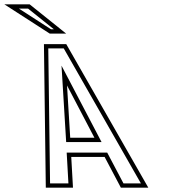

<svg xmlns="http://www.w3.org/2000/svg" viewBox="-170 -872 853 892"><path d="M42.8 0H169.1L161 -143H316L391.6 0H519.1L137.8 -667H34.1ZM156.2 -232 141.4 -475 268.7 -232ZM61 -716H137.2L-32.5 -852H-150ZM62.6 -20 54.3 -647H126.2L484.6 -20H403.6L328.1 -163H139.8L147.9 -20ZM137.4 -212H301.8L115.8 -567ZM66.9 -736 -82.1 -832H-39.5L80.3 -736Z"/></svg>

Font: Din Kursivschrift
Style: BreitLeftGho
Weight: 400
Version: Version 1.089